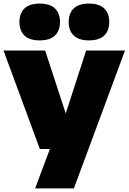

<svg xmlns="http://www.w3.org/2000/svg" viewBox="-26 -832 718 1072"><path d="M170 220 252.5 0 334.5 -178.5 455 -550H672L386.5 220ZM196.5 0 -6.5 -550H226L406 0ZM470.5 -606.5Q413.5 -606.5 385.5 -633.8Q357.5 -661 357.5 -709Q357.5 -757.5 385.5 -784.8Q413.5 -812 470.5 -812Q528 -812 556 -784.8Q584 -757.5 584 -709Q584 -661 556 -633.8Q528 -606.5 470.5 -606.5ZM195.5 -606.5Q138.5 -606.5 110.5 -633.8Q82.5 -661 82.5 -709Q82.5 -757.5 110.5 -784.8Q138.5 -812 195.5 -812Q253 -812 281 -784.8Q309 -757.5 309 -709Q309 -661 281 -633.8Q253 -606.5 195.5 -606.5Z"/></svg>

Font: Encode Sans SemiExpanded Black
Style: Regular
Weight: 900
Width: 6
Designer: Multiple Designers
Foundry: Impallari Type
Version: Version 3.002